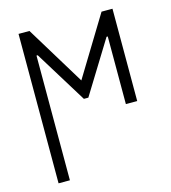

<svg xmlns="http://www.w3.org/2000/svg" viewBox="-110 -545 817 916"><g transform="rotate(-15 298.5 -87.0)"><path d="M66 282V-456H120L298 -164L476 -456H530V0H474V-334H468L309 -76H287L128 -334H122V282Z"/></g></svg>

Font: Old Standard TT
Style: Regular
Weight: 400
Designer: Alexey Kryukov <alexios@thessalonica.org.ru>
Version: Version 2.2